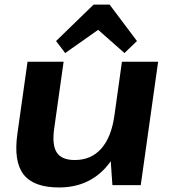

<svg xmlns="http://www.w3.org/2000/svg" viewBox="-20 -810 744 840"><path d="M217 -247.2Q207 -175 228.6 -142.5Q250.1 -109.9 307.2 -109.9Q378.6 -109.9 422.6 -159.4Q466.7 -208.8 480.1 -301.7L548.4 -382.7L538.4 -312.6Q516.4 -156.5 439.1 -73.2Q361.8 10.1 237.9 10.1Q127.2 10.1 83.1 -46.8Q39 -103.7 56.1 -225L100.5 -540H258.3ZM595.8 0H471.8L460.5 -161.4L513.5 -540H671.8ZM225.3 -630.5 389.6 -790H459.4L579.2 -630.5L524.6 -577.9L370.2 -714.1H458.6L265.2 -577.9Z"/></svg>

Font: Pathway Extreme 8pt Thin
Style: Italic
Weight: 100
Italic angle: -8°
Designer: Eduardo Rodriguez Tunni
Foundry: Eduardo Rodriguez Tunni
Version: Version 1.000